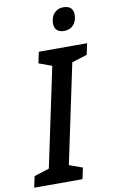

<svg xmlns="http://www.w3.org/2000/svg" viewBox="-135 -978 615 1030"><g transform="rotate(-10 172.0 -463.0)"><path d="M270 -800C314 -800 340 -833 340 -877C340 -910 320 -926 287 -926C242 -926 217 -892 217 -850C217 -817 237 -800 270 -800ZM-35 0H228L241 -61L169 -87L283 -627L366 -653L379 -714H116L103 -653L174 -627L60 -87L-22 -61Z"/></g></svg>

Font: Noto Sans Display SemiCondensed Medium
Style: Italic
Weight: 500
Width: 4
Italic angle: -12°
Designer: Monotype Design Team
Foundry: Monotype Imaging Inc.
Version: Version 1.900